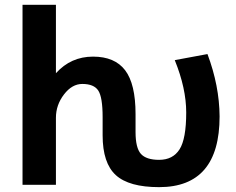

<svg xmlns="http://www.w3.org/2000/svg" viewBox="-20 -771 985 803"><path d="M546.9 -218.8Q546.9 -152.3 569.3 -127.4Q591.8 -102.5 645.5 -102.5Q703.1 -102.5 731 -146.5Q758.8 -190.4 758.8 -300.8Q758.8 -401.4 710.9 -519.5L847.7 -544.9Q897.5 -412.1 898.4 -284.2Q898.4 11.7 645.5 11.7Q519.5 11.7 464.4 -38.6Q409.2 -88.9 409.2 -205.1V-281.2Q409.2 -364.3 391.1 -392.1Q373 -419.9 324.2 -419.9Q281.2 -419.9 247.6 -376Q213.9 -332 213.9 -278.3V2H74.2V-751H213.9V-464.8Q276.4 -534.2 369.1 -534.2Q460 -534.2 503.4 -477.1Q546.9 -419.9 546.9 -293.9Z"/></svg>

Font: Nasu
Style: Bold
Weight: 700
Designer: Ryoko NISHIZUKA (kana &amp; ideographs); Paul D. Hunt (Latin, Greek &amp; Cyrillic); Wenlong ZHANG (bopomofo); Sandoll C
Version: Version 2014.1215